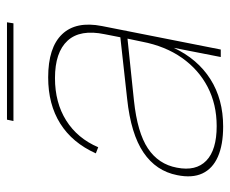

<svg xmlns="http://www.w3.org/2000/svg" viewBox="-76 -592 675 564"><g transform="rotate(-90 262.0 -310.5)"><path d="M376 0 403 -138Q370 -68 311 -30.5Q252 7 172 7Q118 7 83 -8.5Q48 -24 34 -54Q20 -84 29 -128Q41 -190 95.5 -227Q150 -264 253 -275L434 -295L443 -341Q458 -413 424 -450Q390 -487 314 -487Q242 -487 189.5 -454Q137 -421 111 -360L93 -367Q124 -436 180.5 -471.5Q237 -507 316 -507Q404 -507 443 -466Q482 -425 467 -349L398 0ZM430 -274 248 -255Q154 -245 107.5 -214Q61 -183 51 -129Q40 -73 71.5 -42.5Q103 -12 173 -12Q237 -12 288 -38.5Q339 -65 373.5 -114Q408 -163 421 -231ZM192 -628H478L475 -609H188Z"/></g></svg>

Font: Albert Sans Thin
Style: Italic
Weight: 250
Italic angle: -11.25°
Designer: Andreas Rasmussen
Foundry: a.Foundry
Version: Version 1.025